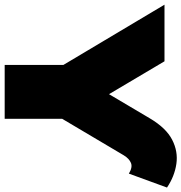

<svg xmlns="http://www.w3.org/2000/svg" viewBox="-24 -798 794 841"><g transform="rotate(90 373.5 -377.0)"><path d="M774 -711 713 -544Q685 -561 666 -553Q647 -545 633 -522L473 -252V0H237V-257L-27 -700H221L365 -457L471 -636Q513 -707 564.5 -733.5Q616 -760 670.5 -752Q725 -744 774 -711Z"/></g></svg>

Font: Montserrat Thin Black
Style: Regular
Weight: 900
Version: Version 9.000